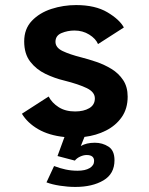

<svg xmlns="http://www.w3.org/2000/svg" viewBox="-20 -532 590 758"><path d="M277.5 206Q248 206 217 201.2Q186 196.5 163.5 188L193.5 123.5Q217 132.5 239.2 137.2Q261.5 142 286.5 142Q316.5 142 334 131.5Q351.5 121 351.5 103.5Q351.5 80 322 80Q310 80 296.8 86Q283.5 92 275.5 102L207 84L234.5 9Q173 2.5 130.8 -22Q88.5 -46.5 66.5 -83L172 -151Q185 -126 211.5 -109Q238 -92 276.5 -92Q310.5 -92 332.5 -105Q354.5 -118 354.5 -143.5Q354.5 -168.5 322.8 -184Q291 -199.5 233.5 -214Q195.5 -223 159.2 -240.5Q123 -258 99.2 -288.8Q75.5 -319.5 75.5 -368.5Q75.5 -418 105.8 -449.8Q136 -481.5 183 -496.8Q230 -512 280.5 -512Q356 -512 404 -483.5Q452 -455 469 -423.5L367 -358Q358 -379.5 332.2 -395.5Q306.5 -411.5 274 -411.5Q247 -411.5 223 -401.5Q199 -391.5 199 -367Q199 -344 227.2 -330.5Q255.5 -317 301 -305.5Q328.5 -298.5 360.2 -287.8Q392 -277 420.2 -259.8Q448.5 -242.5 466.2 -215.8Q484 -189 484 -150.5Q484 -103 460.5 -69.5Q437 -36 398.2 -16.5Q359.5 3 313.5 8.5L299 44.5Q321 31.5 354.5 31.5Q384.5 31.5 408.2 46.8Q432 62 432 100.5Q432 154.5 388.2 180.2Q344.5 206 277.5 206Z"/></svg>

Font: Trispace SemiCondensed SemiBold
Style: Regular
Weight: 600
Width: 4
Designer: Tyler Finck
Foundry: Etcetera Type Company
Version: Version 1.210; ttfautohint (v1.8.3)